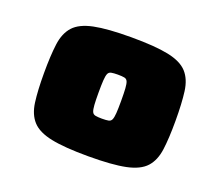

<svg xmlns="http://www.w3.org/2000/svg" viewBox="-77 -796 659 590"><g transform="rotate(20 252.5 -501.5)"><path d="M261 -307Q183 -307 139.5 -316Q96 -325 76 -347Q56 -369 51 -406.5Q46 -444 46 -501Q46 -558 51 -596Q56 -634 76 -656Q96 -678 139.5 -687Q183 -696 261 -696Q339 -696 382.5 -687Q426 -678 446 -656Q466 -634 471 -596Q476 -558 476 -501Q476 -444 471 -406.5Q466 -369 446 -347Q426 -325 382.5 -316Q339 -307 261 -307ZM261 -430Q275 -430 282.5 -431.5Q290 -433 293 -440Q296 -447 297 -461.5Q298 -476 298 -501Q298 -527 297 -542Q296 -557 293 -564Q290 -571 282.5 -572.5Q275 -574 261 -574Q248 -574 240 -572.5Q232 -571 229 -564Q226 -557 225 -542Q224 -527 224 -501Q224 -476 225 -461.5Q226 -447 229 -440Q232 -433 240 -431.5Q248 -430 261 -430Z"/></g></svg>

Font: Saira Expanded Black
Style: Regular
Weight: 900
Width: 7
Designer: Hector Gatti with collaboration of the Omnibus-Type team
Foundry: Omnibus-Type
Version: Version 1.101